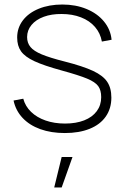

<svg xmlns="http://www.w3.org/2000/svg" viewBox="-20 -575 554 850"><path d="M40 -130 83 -138Q92 -104.5 117.5 -79.8Q143 -55 181.8 -41.5Q220.5 -28 268 -28Q316.5 -28 352.8 -42.2Q389 -56.5 408.5 -83Q428 -109.5 428 -145Q428 -175.5 414.8 -193.8Q401.5 -212 365.5 -227Q329.5 -242 253 -263Q174.5 -284.5 132.5 -304Q90.5 -323.5 73.2 -347.8Q56 -372 56 -409Q56 -451.5 81.2 -484.8Q106.5 -518 152 -536.5Q197.5 -555 256 -555Q315 -555 363 -535.2Q411 -515.5 440.2 -480Q469.5 -444.5 474 -399L431 -391Q424.5 -428 400.5 -455.8Q376.5 -483.5 338.5 -498.2Q300.5 -513 253 -513Q208.5 -513.5 173.8 -500.8Q139 -488 119.5 -464.5Q100 -441 100 -411Q100 -385 114.8 -367Q129.5 -349 164.8 -334.2Q200 -319.5 265 -303Q347.5 -282 391.8 -261.2Q436 -240.5 454.5 -213Q473 -185.5 473 -143Q473 -94.5 448.2 -59Q423.5 -23.5 377 -4.8Q330.5 14 267 14Q206.5 14 158.5 -3.2Q110.5 -20.5 80 -53Q49.5 -85.5 40 -130ZM220 255H253L301 120H253Z"/></svg>

Font: Tap Sans
Style: Regular
Weight: 400
Designer: Tap Payments
Foundry: Tap Payments
Version: Version 1.001;Glyphs 3.1.2 (3151)